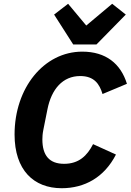

<svg xmlns="http://www.w3.org/2000/svg" viewBox="-20 -983 691 1015"><path d="M490 -748 645 -906 573 -963 436 -848 340 -963 266 -906 367 -748ZM306 12C427 12 531 -45 593 -166L472 -221C441 -160 397 -117 319 -117C241 -117 204 -161 204 -246C204 -259 205 -276 209 -296L231 -406C252 -511 311 -581 404 -581C478 -581 506 -539 522 -486L651 -540C618 -647 539 -710 415 -710C212 -710 57 -518 57 -272C57 -84 158 12 306 12Z"/></svg>

Font: LVC Sans
Style: Bold Italic
Weight: 700
Italic angle: -11.31°
Designer: Mike Abbink, Paul van der Laan, Pieter van Rosmalen
Foundry: Bold Monday
Version: Version 3.0